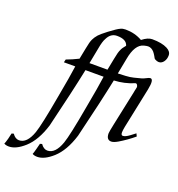

<svg xmlns="http://www.w3.org/2000/svg" viewBox="-325 -848 1162 1254"><g transform="rotate(20 256.0 -221.5)"><path d="M655 -648Q655 -622 641.5 -603.5Q628 -585 608 -585Q596 -585 582 -593Q575 -596 568 -612Q560 -626 551 -637Q532 -658 509 -658Q500 -658 480 -653Q423 -638 404 -533L383 -424Q447 -426 465 -429Q479 -430 541 -447Q550 -449 569 -459Q586 -468 594 -468Q619 -468 604 -394L545 -111Q540 -84 540 -72Q540 -52 552 -52Q570 -52 598 -73L631 -98L640 -79Q592 -39 540 -8Q511 9 494 9Q460 9 460 -36Q460 -46 472 -103L523 -344Q524 -351 525.5 -357.5Q527 -364 528 -368Q529 -372 529.5 -375.5Q530 -379 530 -380L531 -381Q531 -391 525 -398.5Q519 -406 512 -403Q446 -375 374 -372Q341 -212 278 47Q243 160 181 216Q123 268 74 268Q53 268 40 260Q44 252 52 221Q59 195 62 182L76 178Q96 207 122 207Q177 207 208 119Q228 62 265 -147Q293 -297 303 -372H177Q144 -212 81 47Q46 160 -16 216Q-74 268 -123 268Q-144 268 -157 260Q-153 254 -144 221Q-136 190 -135 182L-121 178Q-101 207 -75 207Q-20 207 11 119Q31 62 68 -147Q96 -297 106 -372H27L32 -393Q71 -407 115 -429L130 -505Q139 -555 149 -574Q156 -590 174 -611Q185 -624 228 -657Q278 -695 299 -704Q313 -711 333 -711Q398 -711 450 -681Q488 -711 518 -711Q586 -711 624 -691Q655 -675 655 -648ZM371 -611 372 -612Q361 -653 295 -653Q251 -653 229 -607Q216 -585 207 -533L186 -424H311L327 -505Q336 -555 346 -574Q352 -589 371 -611Z"/></g></svg>

Font: GFS Didot
Style: Italic
Weight: 400
Italic angle: -12°
Designer: Takis Katsoulidis and George D. Matthiopoulos
Foundry: George Matthiopoulos and Takis Katsoulidis
Version: Version 1.0